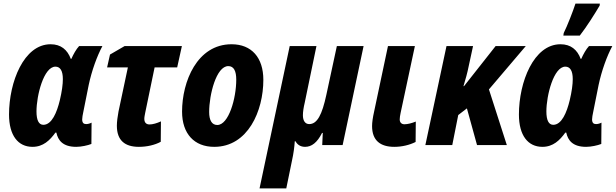

<svg xmlns="http://www.w3.org/2000/svg" viewBox="-20 -803 3410 1063"><path d="M160 10C219 10 256 -26 287 -69H292C301 -26 328 10 402 10C430 10 466 2 486 -6L487 -124C478 -119 466 -116 457 -116C443 -116 435 -123 435 -142C435 -152 438 -168 441 -182L471 -332C488 -412 517 -492 547 -548H418C402 -531 386 -502 375 -477H372C353 -528 317 -558 260 -558C112 -558 30 -349 30 -169C30 -53 80 10 160 10ZM220 -112C195 -112 182 -137 182 -186C182 -274 222 -434 287 -434C314 -434 328 -410 328 -365C328 -336 323 -297 311 -247C295 -181 267 -112 220 -112Z M749 10C793 10 837 0 870 -18L871 -131C849 -121 826 -114 808 -114C790 -114 779 -124 779 -145C779 -156 782 -167 784 -179L836 -430H961L987 -548H670L589 -501L573 -430H688L636 -185C631 -158 627 -129 627 -107C627 -25 672 10 749 10Z M1166 10C1353 10 1438 -189 1438 -361C1438 -484 1373 -558 1262 -558C1071 -558 988 -351 988 -185C988 -63 1055 10 1166 10ZM1183 -111C1153 -111 1138 -137 1138 -183C1138 -278 1177 -437 1244 -437C1275 -437 1288 -409 1288 -362C1288 -258 1246 -111 1183 -111Z M1417 240H1565L1597 84C1605 48 1610 11 1612 -21H1616C1626 -2 1644 10 1669 10C1705 10 1736 -13 1763 -67H1767L1764 0H1877L1993 -548H1845L1787 -279C1763 -167 1736 -116 1692 -116C1670 -116 1657 -134 1657 -165C1657 -184 1661 -209 1667 -234L1732 -548H1584Z M2163 10C2205 10 2247 0 2281 -17L2282 -130C2260 -121 2237 -115 2219 -115C2203 -115 2193 -125 2193 -142C2193 -152 2195 -163 2198 -178L2277 -548H2128L2051 -184C2044 -153 2040 -125 2040 -105C2040 -25 2086 10 2163 10Z M2335 0H2484L2517 -166L2565 -203L2621 0H2786L2687 -308L2891 -548H2724L2549 -326H2546C2557 -362 2568 -401 2575 -437L2599 -548H2452Z M3099 -606H3190C3229 -656 3272 -725 3300 -772L3301 -783H3166C3153 -742 3120 -658 3101 -620ZM2983 10C3042 10 3079 -26 3110 -69H3115C3124 -26 3151 10 3225 10C3253 10 3289 2 3309 -6L3310 -124C3301 -119 3289 -116 3280 -116C3266 -116 3258 -123 3258 -142C3258 -152 3261 -168 3264 -182L3294 -332C3311 -412 3340 -492 3370 -548H3241C3225 -531 3209 -502 3198 -477H3195C3176 -528 3140 -558 3083 -558C2935 -558 2853 -349 2853 -169C2853 -53 2903 10 2983 10ZM3043 -112C3018 -112 3005 -137 3005 -186C3005 -274 3045 -434 3110 -434C3137 -434 3151 -410 3151 -365C3151 -336 3146 -297 3134 -247C3118 -181 3090 -112 3043 -112Z"/></svg>

Font: Noto Sans Display SemiCondensed Extra
Style: Italic
Weight: 800
Width: 4
Italic angle: -12°
Designer: Monotype Design Team
Foundry: Monotype Imaging Inc.
Version: Version 1.900